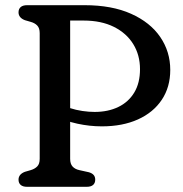

<svg xmlns="http://www.w3.org/2000/svg" viewBox="-20 -720 706 740"><path d="M636.2 -450.5Q636.2 -384.3 603.5 -335.3Q570.8 -286.4 511.6 -259.7Q452.4 -233 372.6 -233Q325.4 -233 278 -243.3Q230.5 -253.6 194.8 -273.4L203 -324Q224.6 -311.4 248.9 -303.6Q273.1 -295.8 297.9 -292.2Q322.7 -288.6 344.8 -288.6Q396.4 -288.6 435.8 -307.6Q475.2 -326.5 497.4 -363.3Q519.6 -400 519.6 -453.3Q519.6 -507.7 493.6 -549.9Q467.6 -592.2 418.9 -616.5Q370.1 -640.8 302 -640.8H250.4V-107.8Q250.4 -88.3 259.8 -78.1Q269.1 -67.9 286.2 -64.2L322.4 -56.2Q334.8 -52.6 340.9 -45.6Q347 -38.6 347 -27.6Q347 -14.6 338.9 -7.3Q330.7 0 313.8 0H84.6Q68 0 59.7 -7.3Q51.4 -14.6 51.4 -27.6Q51.4 -48.4 76 -57.8L98 -64.2Q114.3 -69 123.6 -78.7Q133 -88.3 133 -107.8V-592.2Q133 -611.7 123.6 -621.5Q114.3 -631.3 98 -635.8L76 -642.2Q51.4 -651.6 51.4 -672.4Q51.4 -685.4 59.7 -692.7Q68 -700 84.6 -700H306Q411.4 -700 485.2 -666.9Q559 -633.9 597.6 -577.4Q636.2 -520.9 636.2 -450.5Z"/></svg>

Font: Fraunces SuperSoft 9pt
Style: Regular
Weight: 900
Version: Version 1.000;[b76b70a41]